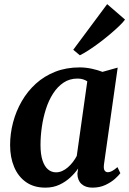

<svg xmlns="http://www.w3.org/2000/svg" viewBox="-20 -872 608 903"><path d="M469 -99Q466.5 -78 472 -70Q477.5 -62 487.5 -62Q496 -62 506.8 -67.5Q517.5 -73 532.5 -86L546 -57.5Q539 -47.5 521 -31.2Q503 -15 476 -2.2Q449 10.5 414.5 10.5Q382 10.5 363.2 -6.8Q344.5 -24 344 -55L347.5 -79.5Q332.5 -57.5 310.2 -37Q288 -16.5 259 -3Q230 10.5 193.5 10.5Q139.5 10.5 102.5 -15.5Q65.5 -41.5 46.5 -86.8Q27.5 -132 27.5 -189.5Q27.5 -243.5 41.5 -296.5Q55.5 -349.5 82.5 -396.2Q109.5 -443 149 -478.8Q188.5 -514.5 240.2 -534.8Q292 -555 355 -555Q382.5 -555 411.5 -548.8Q440.5 -542.5 462 -534L533.5 -554ZM390.5 -489.5Q381.5 -495.5 370 -499Q358.5 -502.5 344.5 -502.5Q307.5 -502.5 279 -483.5Q250.5 -464.5 229.8 -432.2Q209 -400 196 -359.2Q183 -318.5 176.8 -275Q170.5 -231.5 170.5 -190Q170.5 -147 179.8 -118.2Q189 -89.5 205.5 -75.5Q222 -61.5 243.5 -61.5Q258.5 -61.5 272.5 -67.8Q286.5 -74 299.2 -85Q312 -96 322.5 -109.8Q333 -123.5 341 -138.5ZM324.5 -638 484 -852.5 568 -780Q560 -768.5 541.8 -750.8Q523.5 -733 499.2 -712.5Q475 -692 448.8 -672.2Q422.5 -652.5 398 -636.5Q373.5 -620.5 355.5 -612Z"/></svg>

Font: Merriweather 48pt
Style: Bold Italic
Weight: 700
Italic angle: -7.8°
Version: Version 2.101